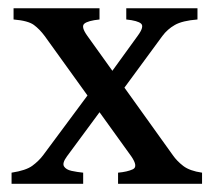

<svg xmlns="http://www.w3.org/2000/svg" viewBox="-20 -450 521 470"><path d="M463.4 -402.3Q426.3 -399.4 408 -388.9Q389.6 -378.4 377.4 -361.8L261.2 -203.6L228 -239.3L317.4 -362.8Q333.5 -384.8 325.4 -392.1Q317.4 -399.4 289.1 -402.3V-429.7H463.4ZM269 0V-27.3Q291.5 -29.3 305.2 -35.6Q318.8 -42 301.3 -67.4L89.4 -361.8Q77.1 -378.4 63 -388.9Q48.8 -399.4 13.2 -402.3V-429.7H223.6V-402.3Q195.3 -399.4 186.5 -392.1Q177.7 -384.8 193.4 -362.8L403.3 -69.8Q413.1 -55.7 428.7 -43.7Q444.3 -31.7 474.6 -27.3V0ZM144 -67.4Q131.8 -50.8 136.7 -42.7Q141.6 -34.7 155.3 -31.7Q168.9 -28.8 183.6 -27.3V0H8.3V-27.3Q43.5 -32.7 59.1 -44.2Q74.7 -55.7 85.4 -69.8L206.5 -232.9L238.8 -195.8Z"/></svg>

Font: Namdhinggo Medium
Style: Regular
Weight: 500
Designer: Victor Gaultney
Foundry: SIL International
Version: Version 3.001